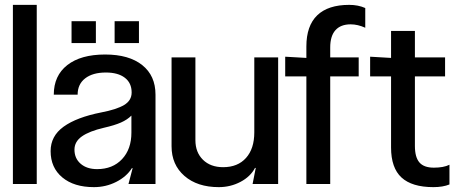

<svg xmlns="http://www.w3.org/2000/svg" viewBox="-20 -756 1900 789"><path d="M131 -736V0H33V-736Z M188 -135Q188 -197 241.5 -235.5Q295 -274 396 -294Q459 -306 490 -324.5Q521 -343 521 -376Q521 -415 493 -436.5Q465 -458 415 -458Q361 -458 330 -434Q299 -410 299 -367H201Q201 -445 256.5 -488.5Q312 -532 412 -532Q510 -532 564.5 -488.5Q619 -445 619 -367V0H508L525 -65H522Q500 -30 457.5 -8.5Q415 13 366 13Q284 13 236 -27Q188 -67 188 -135ZM379 -61Q443 -61 481.5 -102Q520 -143 520 -211V-281Q503 -264 477 -252.5Q451 -241 407 -231Q347 -217 316.5 -195.5Q286 -174 286 -141Q286 -105 311.5 -83Q337 -61 379 -61ZM374 -669V-579H274V-669ZM451 -669H551V-579H451Z M685 -155V-520H783V-180Q783 -130 814 -99.5Q845 -69 897 -69Q957 -69 991 -107Q1025 -145 1025 -212V-520H1123V0H1018L1031 -66H1028Q1009 -30 968 -8.5Q927 13 879 13Q791 13 738 -33Q685 -79 685 -155Z M1415 -736Q1452 -736 1481 -723V-642Q1450 -656 1421 -656Q1380 -656 1358.5 -632Q1337 -608 1337 -561V-520H1454V-442H1337V0H1239V-442H1152V-523L1239 -518V-565Q1239 -650 1283.5 -693Q1328 -736 1415 -736Z M1587 -442H1501V-523L1587 -518V-629H1685V-520H1809V-442H1685V-156Q1685 -110 1703.5 -88.5Q1722 -67 1763 -67Q1803 -67 1827 -79V2Q1800 13 1761 13Q1673 13 1630 -26.5Q1587 -66 1587 -150Z"/></svg>

Font: Non Bureau
Style: Regular
Weight: 400
Designer: Jona Saucedo
Foundry: Non Foundry
Version: Version 1.000; ttfautohint (v1.8.4)